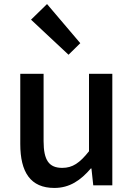

<svg xmlns="http://www.w3.org/2000/svg" viewBox="-20 -914 660 947"><path d="M248 13C324 13 378 -25 428 -83H431L440 0H534V-550H419V-168C373 -110 338 -86 287 -86C222 -86 195 -123 195 -218V-550H80V-204C80 -64 131 13 248 13ZM318 -644 376 -701 212 -894 133 -817Z"/></svg>

Font: Source Han Sans KR Medium
Style: Regular
Weight: 500
Designer: Ryoko NISHIZUKA (kana & ideographs); Paul D. Hunt (Latin, Greek & Cyrillic); Wenlong ZHANG (bopomofo); Sandoll Communica
Foundry: Adobe Systems Incorporated
Version: Version 1.001;PS 1.001;hotconv 1.0.78;makeotf.lib2.5.61930